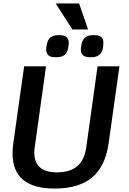

<svg xmlns="http://www.w3.org/2000/svg" viewBox="-20 -1085 750 1114"><path d="M53 -194Q53 -224 57 -252L120 -700H247L182 -234Q179 -216 179 -200Q179 -85 311 -85Q387 -85 429 -121.5Q471 -158 481 -234L546 -700H673L610 -252Q591 -119 514 -55Q437 9 297 9Q53 9 53 -194ZM248 -798Q248 -807 249 -811L251 -823Q259 -881 317 -881H328Q379 -881 379 -835Q379 -827 378 -823L376 -811Q369 -753 310 -753H299Q248 -753 248 -798ZM449 -798Q449 -807 450 -811L452 -823Q456 -851 472.5 -866Q489 -881 518 -881H529Q580 -881 580 -837Q580 -828 579 -823L578 -811Q569 -753 511 -753H501Q449 -753 449 -798ZM303 -1065H439L491 -914H400Z"/></svg>

Font: Krub SemiBold
Style: Italic
Weight: 600
Italic angle: -8°
Designer: Ekaluck Peanpanawate
Foundry: Cadson Demak Co.,Ltd.
Version: Version 1.000; ttfautohint (v1.6)